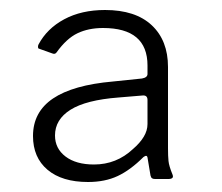

<svg xmlns="http://www.w3.org/2000/svg" viewBox="-20 -769 445 384"><path d="M190 -749Q251 -749 283.5 -718.5Q316 -688 316 -635V-472Q316 -457 317 -447Q318 -437 325 -420Q327 -415 324.5 -413Q322 -411 318 -411H290Q286 -411 284 -412.5Q282 -414 281 -418L275 -454Q274 -460 267 -455Q241 -429 215.5 -417Q190 -405 156 -405Q104 -405 75 -429.5Q46 -454 46 -497Q46 -545 86 -572Q126 -599 206 -606L264 -612Q275 -614 275 -621V-638Q275 -713 186 -713Q157 -713 135 -702.5Q113 -692 93 -664Q90 -660 85 -662L57 -672Q56 -673 56 -675.5Q56 -678 57 -680Q74 -712 108.5 -730.5Q143 -749 190 -749ZM90 -498Q90 -472 111 -456Q132 -440 168 -440Q213 -440 246 -471Q260 -483 267.5 -495.5Q275 -508 275 -521V-569Q275 -579 265 -578L217 -574Q152 -569 121 -549.5Q90 -530 90 -498Z"/></svg>

Font: Libre Franklin Thin ExtraLight
Style: Regular
Weight: 250
Version: Version 3.000